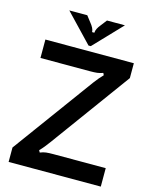

<svg xmlns="http://www.w3.org/2000/svg" viewBox="-139 -1058 908 1147"><g transform="rotate(15 315.0 -484.0)"><path d="M28 0V-89L393 -588Q419 -623 443 -647L437 -660Q418 -653 401 -651Q384 -649 357 -649H51V-763H598V-671L239 -179Q225 -160 212.5 -144.5Q200 -129 186 -115L193 -102Q212 -110 229.5 -112Q247 -114 274 -114H598V0ZM309 -795 144 -968H255L282 -933Q309 -901 309 -878H323Q323 -901 350 -933L377 -968H488L323 -795Z"/></g></svg>

Font: Open Sauce Sans SemiBold
Style: Regular
Weight: 600
Designer: Alfredo Marco Pradil
Foundry: Creative Sauce Fz LLC
Version: Version 1.477